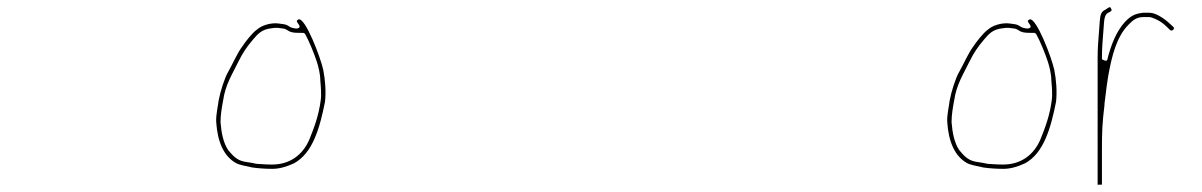

<svg xmlns="http://www.w3.org/2000/svg" viewBox="-20 -491 3348 535"><path d="M812 -423.5C820.9 -411.7 806 -411.5 806 -411.5C803.5 -411.5 801.5 -411.8 798.8 -412.5C796.3 -412.7 790.1 -414.3 786.6 -416.9C780.9 -420.9 775.5 -423 770.1 -423.6L756 -425.6C733.6 -428.4 708.2 -419.5 697 -409.4C696.9 -409.3 696.5 -409 696.3 -408.9C682.7 -399.3 664.3 -375.5 653.2 -358.8C653.2 -358.8 653.1 -358.7 653 -358.6C640.8 -341.9 627.2 -310.7 615.5 -290.2C606 -274.4 593.5 -234.8 589.4 -211.7C585.8 -191.1 589.5 -212.3 589.4 -212.1C586.9 -191.5 581.2 -170.1 582.5 -150.5C586.1 -96.5 603.1 -55.8 637.6 -36.6C647.6 -31 664.6 -28.7 682.5 -24.4C698.4 -22 719.7 -20.5 739 -20.5C760.5 -20.5 781.8 -27.9 798.8 -35.8C817.8 -44.6 798.3 -35.5 798.5 -35.6C851.4 -63.7 870.9 -134 885.6 -207.2C888.9 -236.8 886 -269.5 880.7 -296.5C873.3 -330.8 831 -441.8 812.2 -437.1C811.6 -437 810.9 -436.7 810 -436C805.6 -432.6 806.1 -431.3 812 -423.5ZM824 -399.5C826.3 -399.5 829.1 -398.1 830.5 -395.7C841 -377.3 856.2 -339.8 863.2 -317.8C867.1 -305.3 872.5 -284.8 872.5 -267.3C873.7 -253.5 874.5 -242.7 874.5 -238.3C875.1 -229 874.8 -218.9 873.4 -209.9C868.1 -169.9 856 -136.4 841.9 -102.1C825.1 -62.8 791.1 -32.5 738 -32.5C728.7 -32.5 718.9 -32.9 710.8 -33.5C701.4 -33.6 693.5 -34.3 684.4 -36.7L660.6 -40.6C638.1 -45.1 627.4 -59.4 616.4 -72.1C616.2 -72.2 615.9 -72.6 615.8 -72.8C602.1 -93.4 596.8 -121.4 594.5 -150.4C594.5 -150.6 594.5 -150.8 594.5 -151C594.5 -171.4 598.3 -192.5 601.6 -210.4C605.5 -230.9 601.5 -209.8 601.6 -210C607.7 -255.8 628.7 -286.5 644.3 -319.3C656.6 -344 667.3 -360 684.3 -379.9C698.8 -397 709.4 -409.6 737.8 -412.4C750.5 -414.8 759.7 -412.7 766.4 -411.8C774.3 -410.9 775.2 -410.2 779.9 -407.4C780 -407.4 780.2 -407.2 780.3 -407.1C789.5 -400.7 797.5 -399.5 813 -399.5Z M2849 -423.5C2857.9 -411.7 2843 -411.5 2843 -411.5C2840.5 -411.5 2838.5 -411.8 2835.8 -412.5C2833.3 -412.7 2827.1 -414.3 2823.6 -416.9C2817.9 -420.9 2812.5 -423 2807.1 -423.6L2793 -425.6C2770.6 -428.4 2745.2 -419.5 2734 -409.4C2733.9 -409.3 2733.5 -409 2733.3 -408.9C2719.7 -399.3 2701.3 -375.5 2690.2 -358.8C2690.2 -358.8 2690.1 -358.7 2690 -358.6C2677.8 -341.9 2664.2 -310.7 2652.5 -290.2C2643 -274.4 2630.5 -234.8 2626.4 -211.7C2622.8 -191.1 2626.5 -212.3 2626.4 -212.1C2623.9 -191.5 2618.2 -170.1 2619.5 -150.5C2623.1 -96.5 2640.1 -55.8 2674.6 -36.6C2684.6 -31 2701.6 -28.7 2719.5 -24.4C2735.4 -22 2756.7 -20.5 2776 -20.5C2797.5 -20.5 2818.8 -27.9 2835.8 -35.8C2854.8 -44.6 2835.3 -35.5 2835.5 -35.6C2888.4 -63.7 2907.9 -134 2922.6 -207.2C2925.9 -236.8 2923 -269.5 2917.7 -296.5C2910.3 -330.8 2868 -441.8 2849.2 -437.1C2848.6 -437 2847.9 -436.7 2847 -436C2842.6 -432.6 2843.1 -431.3 2849 -423.5ZM2861 -399.5C2863.3 -399.5 2866.1 -398.1 2867.5 -395.7C2878 -377.3 2893.2 -339.8 2900.2 -317.8C2904.1 -305.3 2909.5 -284.8 2909.5 -267.3C2910.7 -253.5 2911.5 -242.7 2911.5 -238.3C2912.1 -229 2911.8 -218.9 2910.4 -209.9C2905.1 -169.9 2893 -136.4 2878.9 -102.1C2862.1 -62.8 2828.1 -32.5 2775 -32.5C2765.7 -32.5 2755.9 -32.9 2747.8 -33.5C2738.4 -33.6 2730.5 -34.3 2721.4 -36.7L2697.6 -40.6C2675.1 -45.1 2664.4 -59.4 2653.4 -72.1C2653.2 -72.2 2652.9 -72.6 2652.8 -72.8C2639.1 -93.4 2633.8 -121.4 2631.5 -150.4C2631.5 -150.6 2631.5 -150.8 2631.5 -151C2631.5 -171.4 2635.3 -192.5 2638.6 -210.4C2642.5 -230.9 2638.5 -209.8 2638.6 -210C2644.7 -255.8 2665.7 -286.5 2681.3 -319.3C2693.6 -344 2704.3 -360 2721.3 -379.9C2735.8 -397 2746.4 -409.6 2774.8 -412.4C2787.5 -414.8 2796.7 -412.7 2803.4 -411.8C2811.3 -410.9 2812.2 -410.2 2816.9 -407.4C2817 -407.4 2817.2 -407.2 2817.3 -407.1C2826.5 -400.7 2834.5 -399.5 2850 -399.5Z M3050.5 23.5V-75C3050.5 -123 3051.4 -147.4 3057.5 -197.4C3057.5 -200.9 3057.9 -206.1 3058.6 -210.2C3062 -230.8 3058.5 -209.7 3058.6 -209.9C3062.6 -243.3 3065.7 -266.5 3068.1 -279.8C3077.8 -333.6 3090.8 -388.4 3124.7 -422.3C3135.7 -433.3 3145.3 -443.5 3167 -443.5H3181C3186.6 -443.5 3192.4 -441.3 3200.1 -437.8C3219.5 -428.9 3228.6 -419 3240 -407.6C3243.1 -404.8 3246.9 -405.5 3249.6 -408.7C3251.7 -411.3 3252.1 -413.6 3249 -416.4C3248.9 -416.5 3248.8 -416.6 3248.7 -416.7C3234.5 -430.8 3206 -455.5 3182 -455.5H3165.4C3141.4 -452.9 3130.7 -446.1 3115.4 -430.8C3090.9 -404.1 3076 -367.1 3065.3 -324.2C3063.7 -317.8 3050.5 -326 3050.5 -326V-332C3050.5 -359 3052.9 -381.6 3054.5 -404.5L3056.5 -430.7C3057.2 -437.1 3057.8 -441 3059.6 -445.8C3060.3 -448 3063 -452.3 3065.8 -454.2C3066 -454.4 3066.4 -454.6 3066.6 -454.7C3077.2 -460 3079.4 -461 3075.9 -467.4C3073.3 -472.3 3072.7 -471.8 3067.6 -469C3065.7 -468 3063.5 -466.5 3061.4 -464.9C3061.1 -464.7 3060.7 -464.5 3060.4 -464.3C3048.9 -458.6 3046 -451.7 3044.5 -432.4L3042.5 -405.4C3040.8 -382.1 3038.5 -358.9 3038.5 -333V23.9L3043.4 23.5C3043.6 23.5 3043.8 23.5 3044 23.5Z"/></svg>

Font: Take Off
Style: Hairball
Weight: 400
Foundry: Cannot Into Space Fonts
Version: Version 0.89